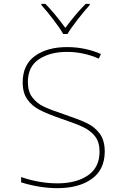

<svg xmlns="http://www.w3.org/2000/svg" viewBox="-20 -969 640 999"><path d="M90 -20V-48Q131 -33 181 -24Q231 -15 278 -15Q377 -15 437.5 -56.5Q498 -98 498 -180Q498 -229 475 -259Q452 -289 413 -307.5Q374 -326 297 -352Q227 -376 186.5 -397Q146 -418 122 -452Q98 -486 98 -540Q98 -632 162 -678Q226 -724 329 -724Q423 -724 505 -688L494 -664Q414 -699 328 -699Q241 -699 183 -661Q125 -623 125 -542Q125 -493 148 -462.5Q171 -432 207.5 -414.5Q244 -397 311 -375Q388 -349 430.5 -329Q473 -309 499 -273.5Q525 -238 525 -181Q525 -87 458 -38.5Q391 10 278 10Q189 10 90 -20ZM195 -943V-949H216Q261 -904 320 -824Q373 -896 426 -949H447V-943Q417 -910 382.5 -865.5Q348 -821 331 -792H309Q292 -822 258 -866.5Q224 -911 195 -943Z"/></svg>

Font: Noto Sans Mono UI Thin
Style: Regular
Weight: 250
Monospace: yes
Designer: Monotype Design team
Foundry: Monotype Imaging Inc.
Version: Version 1.000